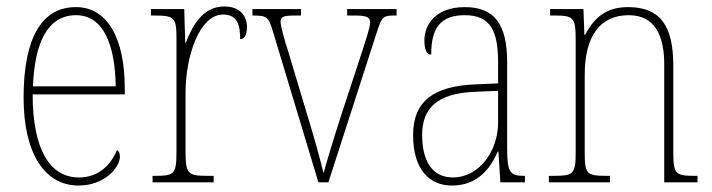

<svg xmlns="http://www.w3.org/2000/svg" viewBox="-20 -564 2203 594"><path d="M223 10C306 10 351 -48 351 -79C351 -91 347 -97 342 -100C324 -56 287 -15 224 -15C136 -15 81 -99 81 -272H366V-291C366 -446 312 -542 215 -542C111 -542 53 -450 53 -262C53 -88 119 10 223 10ZM338 -297H82C87 -431 127 -517 215 -517C299 -517 336 -428 338 -297Z M452 0H641V-20H623C561 -20 554 -25 554 -97V-277C554 -390 597 -519 670 -519C715 -519 723 -486 723 -443C738 -443 744 -459 744 -481C744 -516 721 -544 674 -544C606 -544 575 -483 555 -432H553L550 -536H447V-516H454C521 -516 526 -511 526 -441V-97C526 -25 520 -20 459 -20H452Z M824 -468 965 0H996L1147 -468C1162 -515 1167 -516 1205 -516H1207V-536H1054V-516H1077C1117 -516 1125 -510 1125 -494C1125 -478 1111 -438 1087 -364L1037 -212C1006 -116 988 -54 981 -28C972 -67 949 -149 931 -207L871 -407C861 -438 848 -482 848 -497C848 -512 856 -516 894 -516H911V-536H761V-516C807 -516 810 -512 824 -468Z M1378 10C1457 10 1496 -41 1520 -95H1522L1528 0H1604V-20H1600C1558 -20 1549 -31 1549 -105V-372C1549 -491 1508 -542 1418 -542C1332 -542 1293 -492 1293 -439C1293 -410 1300 -395 1314 -395C1314 -479 1344 -517 1418 -517C1496 -517 1521 -471 1521 -371V-306L1452 -303C1320 -298 1258 -250 1258 -146C1258 -40 1308 10 1378 10ZM1381 -15C1314 -15 1286 -71 1286 -146C1286 -227 1330 -276 1451 -280L1521 -283V-185C1521 -96 1462 -15 1381 -15Z M1678 0H1867V-20H1858C1794 -20 1789 -25 1789 -95V-333C1789 -454 1838 -517 1925 -517C2005 -517 2035 -456 2035 -364V0H2138V-20H2131C2069 -20 2063 -25 2063 -95V-361C2063 -485 2022 -542 1923 -542C1857 -542 1820 -512 1790 -456H1788L1785 -536H1682V-516H1694C1754 -516 1761 -511 1761 -441V-95C1761 -25 1755 -20 1691 -20H1678Z"/></svg>

Font: Noto Serif Hebrew Condensed Thin
Style: Regular
Weight: 100
Width: 3
Designer: Monotype Design Team
Foundry: Monotype Imaging Inc.
Version: Version 2.004